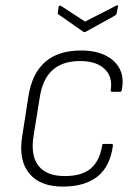

<svg xmlns="http://www.w3.org/2000/svg" viewBox="-20 -680 508 711"><path d="M216 11Q130 12 89 -37Q48 -86 62 -174L85 -322Q98 -407 146.5 -450Q195 -493 281 -493Q333 -493 370 -475Q407 -457 423.5 -424.5Q440 -392 431 -347Q430 -340 424 -340H395Q389 -340 390 -347Q398 -396 367 -425Q336 -454 277 -454Q211 -454 174 -420Q137 -386 127 -318L104 -175Q93 -103 123 -65.5Q153 -28 220 -28Q283 -28 316 -56Q349 -84 358 -140Q358 -147 363 -147H393Q399 -147 398 -140Q388 -65 342.5 -27.5Q297 10 216 11ZM410 -659Q413 -661 415.5 -660Q418 -659 417 -656L412 -631Q411 -625 405 -622L297 -562Q293 -560 289 -562L199 -625Q196 -627 194.5 -628.5Q193 -630 194 -634L197 -654Q200 -662 206 -658L295 -600Z"/></svg>

Font: Sofia Sans Semi Condensed ExtraLight
Style: Italic
Weight: 250
Italic angle: -9°
Version: Version 4.100